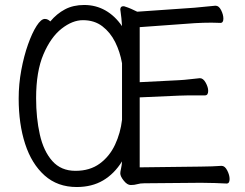

<svg xmlns="http://www.w3.org/2000/svg" viewBox="-20 -733 985 771"><path d="M870 -67Q883 -67 892.5 -48.5Q902 -30 902 -14Q902 4 890 4Q872 3 843 2Q814 1 787 1L559 3Q543 3 531.5 6.5Q520 10 505 10Q491 10 477 -7.5Q463 -25 463 -37Q463 -43 466 -56Q469 -69 470 -85Q439 -35 394 -8.5Q349 18 288 18Q211 18 159 -28.5Q107 -75 81 -155Q55 -235 55 -337Q55 -395 65.5 -451.5Q76 -508 92.5 -554.5Q109 -601 127 -629Q145 -657 160 -657Q167 -657 172.5 -654Q178 -651 182 -647Q208 -678 241 -695.5Q274 -713 318 -713Q365 -713 403.5 -691Q442 -669 470 -628Q468 -662 464 -688Q464 -690 463.5 -691.5Q463 -693 463 -694Q463 -708 475 -708Q479 -708 481 -707Q494 -703 506.5 -697.5Q519 -692 531 -686L761 -702Q784 -704 807.5 -706.5Q831 -709 844 -710H846Q859 -710 868 -692Q877 -674 877 -658Q877 -641 865 -641Q859 -641 849.5 -641.5Q840 -642 829 -642Q813 -642 795.5 -641.5Q778 -641 762 -640L541 -624V-403L699 -411Q720 -412 744.5 -415Q769 -418 782 -419H783Q796 -419 806 -401Q816 -383 816 -368Q816 -350 803 -350H738Q717 -350 700 -349L541 -342V-61L786 -64Q809 -64 831.5 -65Q854 -66 869 -67ZM470 -479Q462 -525 442.5 -564Q423 -603 391 -627.5Q359 -652 313 -652Q271 -652 227.5 -618Q184 -584 154.5 -515Q125 -446 125 -339Q125 -259 140 -192.5Q155 -126 190 -86.5Q225 -47 283 -47Q341 -47 380.5 -76Q420 -105 442 -152Q464 -199 470 -252Z"/></svg>

Font: Klee One SemiBold
Style: Regular
Weight: 600
Designer: Fontworks Inc.
Foundry: Fontworks Inc.
Version: Version 1.00;January 12, 2022;FontCreator 13.0.0.2683 64-bit